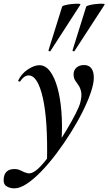

<svg xmlns="http://www.w3.org/2000/svg" viewBox="-94 -753 595 1054"><path d="M-15 281Q-41 281 -59.5 268.5Q-78 256 -73 221Q-65 175 -15 175Q6 175 23 184.5Q40 194 58 198Q76 202 99 186Q121 171 151 134.5Q181 98 213 51.5Q245 5 273.5 -43Q302 -91 322 -130.5Q342 -170 347 -191Q356 -227 351.5 -248.5Q347 -270 337.5 -284Q328 -298 319 -311Q310 -324 310 -345Q310 -368 326 -382Q342 -396 368 -396Q393 -396 407 -378.5Q421 -361 421 -326Q421 -294 404.5 -245.5Q388 -197 359.5 -140Q331 -83 294 -24Q257 35 216 89.5Q175 144 133 187.5Q91 231 53 256Q15 281 -15 281ZM164 135Q169 -94 141 -216.5Q113 -339 63 -339Q50 -339 38 -330Q26 -321 18 -308Q16 -304 10.5 -305.5Q5 -307 6 -311Q24 -349 59 -372Q94 -395 122 -395Q155 -395 180 -362.5Q205 -330 221 -273Q237 -216 243 -142Q249 -68 244 16ZM183 -473Q181 -470 176 -472Q171 -474 172 -476L247 -716Q248 -721 264.5 -725Q281 -729 301.5 -731Q322 -733 336 -732.5Q350 -732 347 -727ZM315 -473Q313 -470 308 -472Q303 -474 304 -476L379 -716Q381 -721 397.5 -725Q414 -729 434 -731Q454 -733 468.5 -732.5Q483 -732 480 -727Z"/></svg>

Font: Cormorant Infant Light
Style: Italic
Weight: 300
Italic angle: -10°
Designer: Christian Thalmann (Catharsis Fonts)
Foundry: Catharsis Fonts
Version: Version 4.001